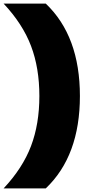

<svg xmlns="http://www.w3.org/2000/svg" viewBox="-96 -828 513 1068"><path d="M123 -294Q123 -450 76.5 -572.5Q30 -695 -76 -808H158.5Q348.5 -627.5 348.5 -294Q348.5 39.5 158.5 220H-76Q30 107 76.5 -15.5Q123 -138 123 -294Z"/></svg>

Font: Encode Sans Semi Expanded Black
Style: Regular
Weight: 900
Width: 6
Designer: Multiple Designers
Foundry: Impallari Type
Version: Version 2.000